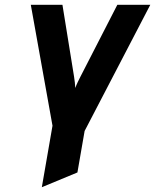

<svg xmlns="http://www.w3.org/2000/svg" viewBox="-20 -531 647 801"><path d="M154.5 250 199 -6.5 108.5 -511H240.5L289 -211Q291 -199.5 292.2 -187.2Q293.5 -175 294 -164Q299 -177.5 304.5 -188.8Q310 -200 315.5 -211L469.5 -511H607L333 15.5L303 188.5Z"/></svg>

Font: Overpass ExtraBold
Style: Italic
Weight: 800
Italic angle: -10°
Designer: Delve Withrington, Dave Bailey, Thomas Jockin
Foundry: Delve Fonts LLC
Version: Version 4.000